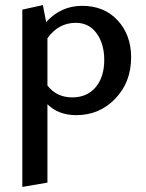

<svg xmlns="http://www.w3.org/2000/svg" viewBox="-20 -448 575 757"><path d="M304 -425Q391 -425 444 -367.5Q497 -310 497 -222Q497 -124 434.5 -59Q372 6 281 6Q210 6 167 -37V272L68 289V-410L149 -428L162 -361Q220 -425 304 -425ZM265 -64Q323 -64 357 -104Q391 -144 391 -212Q391 -275 361 -316.5Q331 -358 279 -358Q210 -358 167 -297V-111Q203 -64 265 -64Z"/></svg>

Font: EauTestText Semibold
Style: Regular
Weight: 600
Designer: Christian Thalmann (Catharsis Fonts)
Version: Version 0.001;PS 000.001;hotconv 1.0.88;makeotf.lib2.5.64775